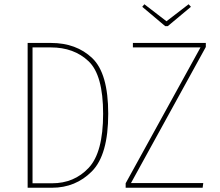

<svg xmlns="http://www.w3.org/2000/svg" viewBox="-20 -883 1033 903"><path d="M489 -348Q489 -155 412.5 -77.5Q336 0 224 0H110V-681H220Q339 -681 414 -609.5Q489 -538 489 -348ZM133 -660V-21H225Q329 -21 397 -93.5Q465 -166 465 -348Q465 -530 396.5 -595Q328 -660 219 -660ZM948 -681V-662L596 -22H936L933 0H571V-21L923 -660H605V-681ZM867 -863 878 -851 769 -760H757L649 -851L659 -863L763 -783Z"/></svg>

Font: Fira Sans Condensed Thin
Style: Regular
Weight: 250
Width: 3
Designer: Carrois Corporate & Edenspiekermann AG
Foundry: Carrois Corporate GbR & Edenspiekermann AG
Version: Version 4.203